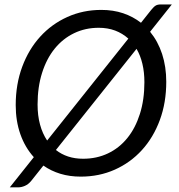

<svg xmlns="http://www.w3.org/2000/svg" viewBox="-20 -768 786 843"><path d="M225.5 -109.5Q249.5 -90.5 279.2 -80.8Q309 -71 345 -71Q404.5 -71 454 -94.5Q503.5 -118 539 -161.8Q574.5 -205.5 594.2 -267.8Q614 -330 614 -407Q614 -451 605.2 -487.8Q596.5 -524.5 579.5 -553.5ZM543.5 -598.5Q518 -621.5 485.5 -633.8Q453 -646 413.5 -646Q354.5 -646 305.2 -622.2Q256 -598.5 220.2 -554.5Q184.5 -510.5 164.8 -448.2Q145 -386 145 -309Q145 -260.5 155.8 -221Q166.5 -181.5 187 -151ZM639 -628.5Q673.5 -586.5 691.8 -530.8Q710 -475 710 -409Q710 -317.5 681.8 -241Q653.5 -164.5 603.2 -109.2Q553 -54 484.2 -23.2Q415.5 7.5 334.5 7.5Q286 7.5 245 -5Q204 -17.5 170.5 -41L116 27.5Q103.5 42 88.8 48.2Q74 54.5 60.5 54.5H23L128.5 -78Q90 -120.5 69.5 -178.5Q49 -236.5 49 -306.5Q49 -398 77.5 -474.8Q106 -551.5 156.5 -607Q207 -662.5 275.8 -693.5Q344.5 -724.5 425 -724.5Q477 -724.5 520.8 -709.8Q564.5 -695 599 -668L643.5 -724Q649 -730.5 653.5 -735.2Q658 -740 662.8 -743Q667.5 -746 673 -747.2Q678.5 -748.5 686.5 -748.5H734.5Z"/></svg>

Font: Lato 2
Style: Italic
Weight: 400
Italic angle: -7°
Designer: Lukasz Dziedzic with Adam Twardoch and Botio Nikoltchev
Foundry: tyPoland Lukasz Dziedzic
Version: Version 2.015; 2015-08-06; http://www.latofonts.com/